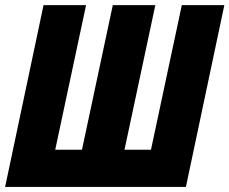

<svg xmlns="http://www.w3.org/2000/svg" viewBox="-25 -734 901 754"><path d="M-4.9 0 146 -713.9H313L191.9 -146H296.9L418 -713.9H585L463.9 -146H567.9L689 -713.9H856L705.1 0Z"/></svg>

Font: Open Sans Condensed ExtraBold
Style: Italic
Weight: 800
Width: 3
Italic angle: -12°
Designer: Monotype Design Team
Foundry: Monotype Imaging Inc.
Version: Version 3.003; ttfautohint (v1.8.4)